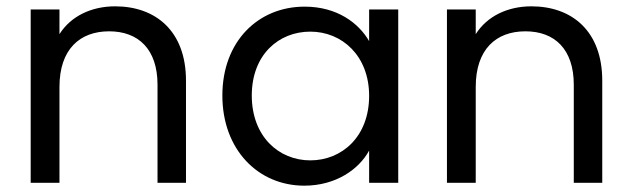

<svg xmlns="http://www.w3.org/2000/svg" viewBox="-20 -578 1996 607"><path d="M478 0H568V-323C568 -480 472 -558 344 -558C269 -558 204 -527 168 -470V-548H77V0H168V-303C168 -422 232 -479 325 -479C417 -479 478 -423 478 -310Z M1147 -275C1147 -146 1061 -71 961 -71C861 -71 776 -147 776 -276C776 -405 861 -478 961 -478C1061 -478 1147 -402 1147 -275ZM683 -276C683 -105 796 9 942 9C1042 9 1115 -43 1147 -102V0H1239V-548H1147V-448C1114 -505 1046 -557 943 -557C796 -557 683 -447 683 -276Z M1794 0H1884V-323C1884 -480 1788 -558 1660 -558C1585 -558 1520 -527 1484 -470V-548H1393V0H1484V-303C1484 -422 1548 -479 1641 -479C1733 -479 1794 -423 1794 -310Z"/></svg>

Font: Matrixport Regular
Style: Regular
Weight: 400
Designer: Ninad Kale (Devanagari), Jonny Pinhorn (Latin)
Foundry: Indian Type Foundry
Version: Version 3.200;PS 1.000;hotconv 16.6.54;makeotf.lib2.5.65590